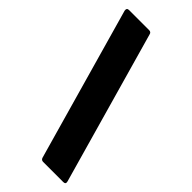

<svg xmlns="http://www.w3.org/2000/svg" viewBox="-267 -811 982 982"><g transform="rotate(45 224.5 -320.0)"><path d="M417 110H272Q258 110 254 97L19 -732Q16 -750 33 -750H178Q192 -750 195 -737L430 92Q435 110 417 110Z"/></g></svg>

Font: LINE Seed Sans App ExtraBold
Style: Regular
Weight: 800
Designer: LINE VX Design & Dalton Maag Ltd & Sandoll Inc
Foundry: Dalton Maag Ltd
Version: Version 1.003